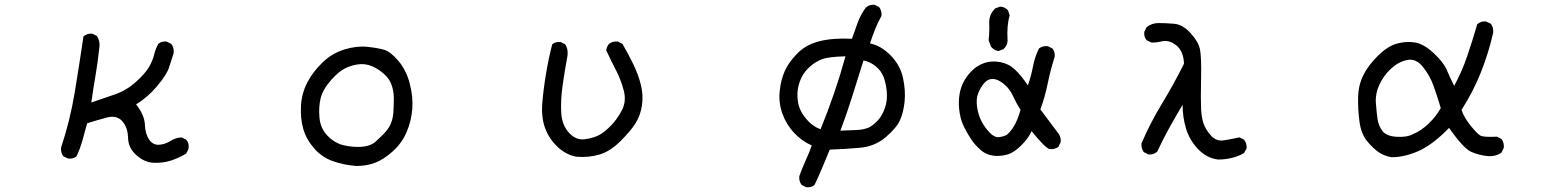

<svg xmlns="http://www.w3.org/2000/svg" viewBox="-20 -661 6540 812"><path d="M627.9 27.3Q590.8 25.4 556.6 -4.9Q522.5 -35.2 521.5 -78.6Q520.5 -122.1 497.1 -148.4Q473.6 -174.8 432.6 -164.1Q391.6 -153.3 348.6 -139.6Q338.9 -104.5 329.1 -68.8Q319.3 -33.2 303.7 0Q290 11.7 268.6 9.8L248 0Q236.3 -15.6 238.3 -37.1Q276.4 -151.4 295.9 -269.5Q315.4 -387.7 333 -506.8Q348.6 -520.5 370.1 -518.6L389.6 -508.8Q405.3 -485.4 399.4 -454.1Q393.6 -397.5 383.8 -340.8Q374 -284.2 366.2 -227.5Q417 -245.1 465.8 -261.7Q514.6 -278.3 554.7 -314.5Q594.7 -350.6 610.4 -377.9Q626 -405.3 631.8 -429.7Q637.7 -454.1 649.4 -475.6Q663.1 -487.3 684.6 -485.4L704.1 -475.6Q717.8 -458 713.9 -434.6Q704.1 -403.3 694.3 -374Q684.6 -344.7 645 -297.4Q605.5 -250 555.7 -219.7Q590.8 -174.8 592.8 -133.8Q594.7 -92.8 611.3 -69.8Q627.9 -46.9 653.3 -48.8Q678.7 -50.8 700.2 -64.5Q721.7 -78.1 747.1 -80.1L767.6 -70.3Q781.2 -54.7 777.3 -31.2L767.6 -11.7Q735.4 7.8 701.2 18.6Q667 29.3 627.9 27.3Z M1487.3 41Q1434.6 37.1 1387.7 20.5Q1340.8 3.9 1307.6 -34.7Q1274.4 -73.2 1262.2 -117.2Q1250 -161.1 1252.9 -213.9Q1255.9 -266.6 1279.8 -312.5Q1303.7 -358.4 1344.7 -397.5Q1385.7 -436.5 1437.5 -452.1Q1489.3 -467.8 1534.2 -462.9Q1579.1 -458 1605.5 -450.2Q1631.8 -442.4 1665 -403.3Q1698.2 -364.3 1712.9 -307.6Q1727.5 -251 1723.6 -200.2Q1719.7 -149.4 1699.7 -102.5Q1679.7 -55.7 1641.1 -21Q1602.5 13.7 1566.4 27.3Q1530.3 41 1487.3 41ZM1563.5 -57.6Q1582 -74.2 1602.1 -94.2Q1622.1 -114.3 1631.8 -135.7Q1641.6 -157.2 1643.6 -185.5Q1645.5 -213.9 1645.5 -246.1Q1645.5 -278.3 1633.8 -307.6Q1622.1 -336.9 1587.9 -361.3Q1553.7 -385.7 1522.9 -389.2Q1492.2 -392.6 1455.1 -378.9Q1418 -365.2 1381.3 -323.7Q1344.7 -282.2 1335.9 -245.1Q1327.1 -208 1331.1 -163.1Q1335 -118.2 1365.2 -86.9Q1395.5 -55.7 1432.6 -46.9Q1469.7 -38.1 1505.9 -40Q1542 -42 1563.5 -57.6Z M2418.9 2Q2374 -5.9 2337.9 -40Q2301.8 -74.2 2285.2 -119.6Q2268.6 -165 2273.4 -224.6Q2278.3 -284.2 2289.1 -348.6Q2299.8 -413.1 2315.4 -473.6Q2329.1 -485.4 2350.6 -483.4L2370.1 -473.6Q2383.8 -454.1 2379.9 -424.8Q2368.2 -362.3 2359.4 -299.8Q2350.6 -237.3 2353.5 -184.6Q2356.4 -131.8 2386.7 -99.1Q2417 -66.4 2455.1 -72.3Q2493.2 -78.1 2515.6 -90.8Q2538.1 -103.5 2563.5 -129.4Q2588.9 -155.3 2609.4 -193.4Q2629.9 -231.4 2618.2 -277.3Q2606.4 -323.2 2585 -364.3Q2563.5 -405.3 2543.9 -448.2Q2545.9 -463.9 2555.7 -475.6Q2571.3 -487.3 2592.8 -485.4L2612.3 -475.6Q2637.7 -432.6 2659.2 -387.7Q2680.7 -342.8 2690.9 -299.8Q2701.2 -256.8 2694.8 -214.8Q2688.5 -172.9 2668 -140.1Q2647.5 -107.4 2604.5 -64.5Q2561.5 -21.5 2516.6 -7.8Q2471.7 5.9 2418.9 2Z M3389.6 130.9 3370.1 121.1Q3358.4 105.5 3360.4 84Q3372.1 50.8 3386.7 19Q3401.4 -12.7 3413.1 -45.9Q3372.1 -63.5 3338.9 -98.6Q3305.7 -133.8 3289.1 -179.7Q3272.5 -225.6 3277.3 -274.4Q3282.2 -323.2 3298.8 -360.4Q3315.4 -397.5 3351.6 -434.6Q3387.7 -471.7 3444.3 -486.3Q3501 -501 3583 -497.1Q3594.7 -531.2 3607.4 -565.4Q3620.1 -599.6 3641.6 -628.9Q3657.2 -642.6 3678.7 -640.6L3698.2 -630.9Q3710 -615.2 3708 -593.8Q3692.4 -566.4 3680.7 -536.6Q3668.9 -506.8 3659.2 -477.5Q3706.1 -467.8 3746.6 -426.8Q3787.1 -385.7 3798.8 -332Q3810.5 -278.3 3805.7 -231.4Q3800.8 -184.6 3786.1 -152.3Q3771.5 -120.1 3726.1 -81.1Q3680.7 -42 3617.2 -36.1Q3553.7 -30.3 3489.3 -28.3Q3473.6 9.8 3458 46.9Q3442.4 84 3424.8 121.1Q3411.1 132.8 3389.6 130.9ZM3450.2 -114.3Q3481.4 -190.4 3507.8 -267.6Q3534.2 -344.7 3555.7 -422.9Q3485.4 -420.9 3458 -411.1Q3430.7 -401.4 3407.2 -380.9Q3383.8 -360.4 3372.1 -337.9Q3360.4 -315.4 3355.5 -291Q3350.6 -266.6 3353.5 -239.3Q3356.4 -211.9 3368.2 -189.5Q3379.9 -167 3401.4 -145.5Q3422.9 -124 3450.2 -114.3ZM3655.3 -122.1Q3673.8 -131.8 3692.9 -152.3Q3711.9 -172.9 3722.7 -205.1Q3733.4 -237.3 3730.5 -271.5Q3727.5 -305.7 3717.8 -333Q3708 -360.4 3684.6 -379.9Q3661.1 -399.4 3631.8 -405.3Q3608.4 -331.1 3585 -255.9Q3561.5 -180.7 3534.2 -108.4Q3577.1 -110.4 3604.5 -111.3Q3631.8 -112.3 3655.3 -122.1Z M4185.5 -2Q4150.4 -5.9 4126 -27.8Q4101.6 -49.8 4086.9 -72.3Q4072.3 -94.7 4058.6 -121.1Q4044.9 -147.5 4039.1 -180.7Q4033.2 -213.9 4036.1 -247.1Q4039.1 -280.3 4051.8 -307.6Q4064.5 -335 4087.9 -359.4Q4111.3 -383.8 4142.6 -394.5Q4173.8 -405.3 4210 -398.4Q4246.1 -391.6 4272.5 -366.7Q4298.8 -341.8 4327.1 -299.8Q4340.8 -338.9 4348.6 -379.9Q4356.4 -420.9 4374 -456.1Q4389.6 -467.8 4411.1 -465.8L4430.7 -456.1Q4442.4 -442.4 4440.4 -420.9Q4422.9 -366.2 4411.1 -308.6Q4399.4 -251 4379.9 -198.2L4456.1 -96.7Q4467.8 -81.1 4465.8 -59.6L4456.1 -40Q4440.4 -28.3 4418.9 -30.3Q4399.4 -36.1 4342.8 -106.4Q4330.1 -77.1 4299.8 -46.9Q4269.5 -16.6 4243.2 -8.3Q4216.8 0 4185.5 -2ZM4238.3 -90.8Q4261.7 -112.3 4274.9 -139.6Q4288.1 -167 4295.9 -196.3Q4277.3 -225.6 4263.7 -255.9Q4250 -286.1 4224.6 -306.6Q4199.2 -327.1 4177.7 -327.1Q4156.2 -327.1 4140.6 -307.6Q4125 -288.1 4116.2 -264.6Q4107.4 -241.2 4112.3 -208Q4117.2 -174.8 4130.9 -148.4Q4144.5 -122.1 4165 -100.6Q4185.5 -79.1 4204.6 -81.1Q4223.6 -83 4238.3 -90.8ZM4223.6 -453.1 4203.1 -445.3Q4185.5 -446.3 4170.9 -463.9L4161.1 -491.2Q4165 -525.4 4163.6 -562.5Q4162.1 -599.6 4189.5 -626L4210 -632.8Q4228.5 -632.8 4243.2 -617.2L4250 -595.7Q4237.3 -553.7 4241.2 -488.3Q4240.2 -467.8 4223.6 -453.1Z M5131.8 13.7Q5083 7.8 5046.9 -30.3Q5010.7 -68.4 4996.1 -116.7Q4981.4 -165 4981.4 -217.8Q4952.1 -168.9 4924.8 -119.6Q4897.5 -70.3 4874 -19.5Q4858.4 -5.9 4836.9 -7.8L4817.4 -17.6Q4805.7 -33.2 4807.6 -54.7Q4844.7 -141.6 4893.6 -221.7Q4942.4 -301.8 4987.3 -391.6Q4985.4 -444.3 4955.1 -468.8Q4924.8 -493.2 4894.5 -486.3Q4864.3 -479.5 4848.6 -481.4L4829.1 -491.2Q4817.4 -504.9 4819.3 -526.4L4829.1 -545.9Q4850.6 -563.5 4879.9 -563.5Q4909.2 -563.5 4945.3 -560.5Q4981.4 -557.6 5014.6 -521.5Q5047.9 -485.4 5054.7 -453.1Q5061.5 -420.9 5059.6 -329.1Q5057.6 -237.3 5059.6 -200.2Q5061.5 -163.1 5070.3 -137.7Q5079.1 -112.3 5101.6 -87.4Q5124 -62.5 5155.3 -67.4Q5186.5 -72.3 5221.7 -80.1L5241.2 -70.3Q5253.9 -54.7 5252 -33.2L5241.2 -13.7Q5217.8 0 5189.5 6.8Q5161.1 13.7 5131.8 13.7Z M5866.2 3.9Q5836.9 0 5812.5 -16.1Q5788.1 -32.2 5762.2 -63.5Q5736.3 -94.7 5729.5 -146.5Q5722.7 -198.2 5723.6 -249Q5724.6 -299.8 5745.1 -341.8Q5765.6 -383.8 5807.1 -424.8Q5848.6 -465.8 5887.7 -476.6Q5926.8 -487.3 5963.9 -481.4Q6001 -475.6 6043 -436.5Q6085 -397.5 6098.6 -365.2Q6112.3 -333 6129.9 -297.9Q6163.1 -358.4 6185.5 -424.8Q6208 -491.2 6227.5 -558.6Q6243.2 -572.3 6264.6 -570.3L6285.2 -560.5Q6296.9 -544.9 6294.9 -522.5Q6275.4 -436.5 6242.7 -354.5Q6210 -272.5 6161.1 -196.3Q6170.9 -165 6199.2 -129.9Q6227.5 -94.7 6241.2 -87.4Q6254.9 -80.1 6310.5 -83L6330.1 -73.2Q6341.8 -57.6 6339.8 -36.1L6330.1 -15.6Q6304.7 2 6271 -1Q6237.3 -3.9 6203.6 -18.1Q6169.9 -32.2 6108.4 -120.1Q6038.1 -47.9 5978.5 -22Q5918.9 3.9 5866.2 3.9ZM5954.1 -92.8Q5991.2 -108.4 6022.5 -138.7Q6053.7 -168.9 6073.2 -204.1Q6057.6 -256.8 6042 -299.8Q6026.4 -342.8 5997.1 -378.9Q5967.8 -415 5930.7 -407.2Q5893.6 -399.4 5862.3 -370.1Q5831.1 -340.8 5813.5 -302.7Q5795.9 -264.6 5798.8 -225.6Q5801.8 -186.5 5805.7 -158.2Q5809.6 -129.9 5826.2 -107.4Q5842.8 -85 5886.7 -82.5Q5930.7 -80.1 5954.1 -92.8Z"/></svg>

Font: JasonHandwriting2
Style: Regular
Weight: 400
Version: Version 1.05.10